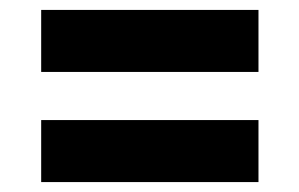

<svg xmlns="http://www.w3.org/2000/svg" viewBox="-20 -539 603 387"><path d="M63 -394H501V-519H63ZM63 -172H501V-297H63Z"/></svg>

Font: Noto Sans Mono SemiCondensed ExtraBold
Style: Regular
Weight: 800
Width: 4
Designer: Monotype Design Team
Foundry: Monotype Imaging Inc.
Version: Version 2.014